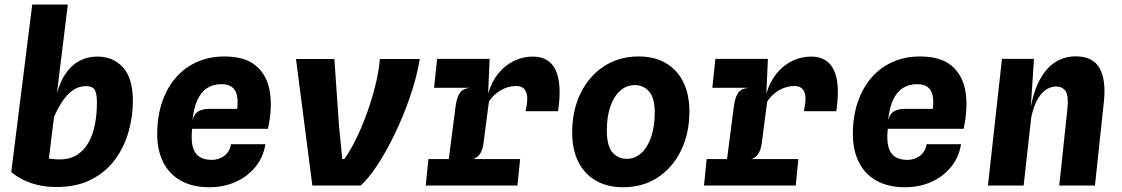

<svg xmlns="http://www.w3.org/2000/svg" viewBox="-20 -800 4840 828"><path d="M223.5 6.5Q180.5 6.5 144.2 -2Q108 -10.5 79 -25.2Q50 -40 28.5 -58L137 -128Q149 -123.5 168 -120Q187 -116.5 206 -114.5Q225 -112.5 236 -112.5Q281 -112.5 312 -132Q343 -151.5 362 -185.8Q381 -220 389.5 -264Q398 -308 398 -357.5Q398 -397.5 388.2 -413Q378.5 -428.5 352 -428.5Q318 -428.5 291.5 -408.8Q265 -389 244.5 -356Q224 -323 207.5 -283.5L197 -320L218.5 -369Q231.5 -432 257.2 -473.5Q283 -515 319.2 -535.5Q355.5 -556 400.5 -556Q468 -556 510.5 -509.2Q553 -462.5 553 -364.5Q553 -298 534.5 -232.2Q516 -166.5 476.5 -112.5Q437 -58.5 374.2 -26Q311.5 6.5 223.5 6.5ZM28.5 -58 119 -780.5H272.5L239 -508L190 -109Z M883 7.5Q810.5 7.5 760 -20.8Q709.5 -49 683.5 -101.2Q657.5 -153.5 658 -224.5Q658.5 -300 679.5 -361Q700.5 -422 738.8 -465.8Q777 -509.5 830 -533Q883 -556.5 947.5 -556.5Q1037.5 -556.5 1085 -515.5Q1132.5 -474.5 1143.8 -404Q1155 -333.5 1135.5 -244.5H808.5Q803.5 -196.5 811.2 -167Q819 -137.5 839.8 -124Q860.5 -110.5 893 -110.5Q924 -110.5 947.5 -128.2Q971 -146 976 -178H1124.5Q1115.5 -122 1081.5 -80.2Q1047.5 -38.5 996.2 -15.5Q945 7.5 883 7.5ZM810 -280.5Q817.5 -310 836.2 -320.2Q855 -330.5 880 -330.5H1003Q1007 -366.5 1001.5 -390Q996 -413.5 979.8 -425.2Q963.5 -437 934 -437Q900.5 -437 874.5 -421Q848.5 -405 832 -370.5Q815.5 -336 810 -280.5Z M1327 0 1256.5 -545.5H1422L1442 -257.5L1456 -114H1465Q1497.5 -160.5 1524.2 -218.8Q1551 -277 1571.2 -337.5Q1591.5 -398 1603.5 -452.2Q1615.5 -506.5 1618 -545.5H1790.5Q1776.5 -464 1747 -379.2Q1717.5 -294.5 1680.5 -218.2Q1643.5 -142 1605.2 -84.8Q1567 -27.5 1535.5 0Z M1816 0 1827.5 -114H2223L2211.5 0ZM1852 -421.5 1865 -546H2091.5L2051 -421.5ZM1902 -10 1944.5 -339.5Q1949.5 -378.5 1962.2 -398Q1975 -417.5 2006.5 -421.5L1956.5 -454L1966.5 -525L2091.5 -546L2085 -396.5Q2100.5 -448.5 2129.8 -484Q2159 -519.5 2197.5 -537.8Q2236 -556 2278 -556Q2349.5 -556 2376.8 -496.2Q2404 -436.5 2386.5 -320.5H2246.5Q2259.5 -375.5 2249.2 -402.2Q2239 -429 2206.5 -429Q2182 -429 2159.5 -420.2Q2137 -411.5 2118.8 -396.2Q2100.5 -381 2088.5 -362L2065.5 -185.5Q2062 -155.5 2050.5 -137.2Q2039 -119 2020 -114L2055 -87L2045 -10Z M2667 7.5Q2599 7.5 2549.8 -21Q2500.5 -49.5 2474 -102.2Q2447.5 -155 2447.5 -228Q2447.5 -324 2484 -398.2Q2520.5 -472.5 2585.2 -514.5Q2650 -556.5 2734 -556.5Q2803 -556.5 2852 -527.5Q2901 -498.5 2927 -445.5Q2953 -392.5 2953 -320Q2953 -224 2916.5 -150Q2880 -76 2815.8 -34.2Q2751.5 7.5 2667 7.5ZM2683 -115Q2718.5 -115 2745.8 -140Q2773 -165 2788.2 -210Q2803.5 -255 2803.5 -315Q2803.5 -378 2779.2 -405.5Q2755 -433 2718 -433Q2682 -433 2654.8 -409Q2627.5 -385 2612.2 -341Q2597 -297 2597 -237.5Q2597 -171 2621 -143Q2645 -115 2683 -115Z M3016 0 3027.5 -114H3423L3411.5 0ZM3052 -421.5 3065 -546H3291.5L3251 -421.5ZM3102 -10 3144.5 -339.5Q3149.5 -378.5 3162.2 -398Q3175 -417.5 3206.5 -421.5L3156.5 -454L3166.5 -525L3291.5 -546L3285 -396.5Q3300.5 -448.5 3329.8 -484Q3359 -519.5 3397.5 -537.8Q3436 -556 3478 -556Q3549.5 -556 3576.8 -496.2Q3604 -436.5 3586.5 -320.5H3446.5Q3459.5 -375.5 3449.2 -402.2Q3439 -429 3406.5 -429Q3382 -429 3359.5 -420.2Q3337 -411.5 3318.8 -396.2Q3300.5 -381 3288.5 -362L3265.5 -185.5Q3262 -155.5 3250.5 -137.2Q3239 -119 3220 -114L3255 -87L3245 -10Z M3883 7.5Q3810.5 7.5 3760 -20.8Q3709.5 -49 3683.5 -101.2Q3657.5 -153.5 3658 -224.5Q3658.5 -300 3679.5 -361Q3700.5 -422 3738.8 -465.8Q3777 -509.5 3830 -533Q3883 -556.5 3947.5 -556.5Q4037.5 -556.5 4085 -515.5Q4132.5 -474.5 4143.8 -404Q4155 -333.5 4135.5 -244.5H3808.5Q3803.5 -196.5 3811.2 -167Q3819 -137.5 3839.8 -124Q3860.5 -110.5 3893 -110.5Q3924 -110.5 3947.5 -128.2Q3971 -146 3976 -178H4124.5Q4115.5 -122 4081.5 -80.2Q4047.5 -38.5 3996.2 -15.5Q3945 7.5 3883 7.5ZM3810 -280.5Q3817.5 -310 3836.2 -320.2Q3855 -330.5 3880 -330.5H4003Q4007 -366.5 4001.5 -390Q3996 -413.5 3979.8 -425.2Q3963.5 -437 3934 -437Q3900.5 -437 3874.5 -421Q3848.5 -405 3832 -370.5Q3815.5 -336 3810 -280.5Z M4240.5 0 4301 -546H4439L4421 -271L4419.5 -302.5Q4432.5 -395.5 4461.5 -451.2Q4490.5 -507 4531 -532Q4571.5 -557 4619 -557Q4693.5 -557 4722 -505.8Q4750.5 -454.5 4740.5 -361.5L4702 0H4548L4583 -328.5Q4589 -385 4576 -406Q4563 -427 4532.5 -427Q4516 -427 4496 -416.5Q4476 -406 4457.5 -377Q4439 -348 4427 -293L4394.5 0Z"/></svg>

Font: Spline Sans Mono
Style: Bold Italic
Weight: 700
Italic angle: -4°
Monospace: yes
Version: Version 1.004